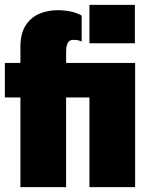

<svg xmlns="http://www.w3.org/2000/svg" viewBox="-20 -770 640 790"><path d="M64 0V-369H0V-511H64V-577Q64 -631 85 -664.5Q106 -698 141 -713Q176 -728 217 -728Q246 -728 271.5 -722.5Q297 -717 316 -706V-599Q306 -604 297.5 -605Q289 -606 282 -606Q272 -606 265.5 -601Q259 -596 255.5 -585.5Q252 -575 252 -558V-511H536V0H348V-369H252V0ZM348 -592V-750H535V-592Z"/></svg>

Font: Chivo Mono Black
Style: Regular
Weight: 900
Designer: Hector Gatti
Foundry: Omnibus-Type
Version: Version 1.008